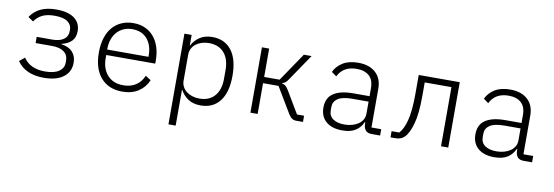

<svg xmlns="http://www.w3.org/2000/svg" viewBox="-54 -910 4309 1493"><g transform="rotate(10 2100.0 -164.0)"><path d="M288 12Q143 12 77 -83L119 -117Q172 -38 289 -38Q361 -38 399 -64Q437 -90 437 -133V-149Q437 -194 404 -218.5Q371 -243 311 -243H180V-292H304Q361 -292 393 -315Q425 -338 425 -378V-393Q425 -431 392 -454.5Q359 -478 290 -478Q229 -478 191 -458.5Q153 -439 131 -405L90 -433Q120 -479 170 -503.5Q220 -528 295 -528Q388 -528 437 -491.5Q486 -455 486 -391Q486 -340 457.5 -311.5Q429 -283 380 -272V-269Q437 -261 467.5 -228.5Q498 -196 498 -143Q498 -71 443 -29.5Q388 12 288 12Z M908 12Q800 12 738.5 -58.5Q677 -129 677 -257Q677 -321 693 -371.5Q709 -422 738.5 -456.5Q768 -491 810 -509.5Q852 -528 903 -528Q955 -528 996 -509.5Q1037 -491 1065.5 -457Q1094 -423 1109 -376Q1124 -329 1124 -272V-247H737V-222Q737 -139 782 -88.5Q827 -38 908 -38Q965 -38 1005.5 -64Q1046 -90 1068 -141L1111 -114Q1088 -57 1036 -22.5Q984 12 908 12ZM903 -480Q865 -480 834.5 -466.5Q804 -453 782.5 -429Q761 -405 749 -371Q737 -337 737 -296V-290H1063V-298Q1063 -382 1020.5 -431Q978 -480 903 -480Z M1307 -516H1364V-434H1367Q1389 -476 1428.5 -502Q1468 -528 1527 -528Q1624 -528 1678 -458.5Q1732 -389 1732 -258Q1732 -127 1678 -57.5Q1624 12 1527 12Q1468 12 1428.5 -14Q1389 -40 1367 -82H1364V200H1307ZM1508 -39Q1586 -39 1628.5 -88Q1671 -137 1671 -222V-294Q1671 -379 1628.5 -428Q1586 -477 1508 -477Q1479 -477 1453 -469Q1427 -461 1407 -446Q1387 -431 1375.5 -409Q1364 -387 1364 -360V-156Q1364 -129 1375.5 -107Q1387 -85 1407 -70Q1427 -55 1453 -47Q1479 -39 1508 -39Z M1919 -516H1976V-292H2098L2250 -516H2311L2173 -313Q2159 -291 2148.5 -282Q2138 -273 2123 -270V-266Q2139 -263 2150 -254Q2161 -245 2174 -224L2278 -49H2334V0H2280Q2260 0 2245.5 -10.5Q2231 -21 2217 -44L2098 -243H1976V0H1919Z M2879 0Q2844 0 2829 -17Q2814 -34 2812 -63V-81H2807Q2790 -40 2751 -14Q2712 12 2645 12Q2564 12 2517.5 -27.5Q2471 -67 2471 -139Q2471 -173 2482.5 -200.5Q2494 -228 2519.5 -247Q2545 -266 2585 -276.5Q2625 -287 2683 -287H2809V-350Q2809 -415 2773.5 -447Q2738 -479 2675 -479Q2569 -479 2527 -394L2488 -422Q2508 -467 2555.5 -497.5Q2603 -528 2678 -528Q2766 -528 2816 -482.5Q2866 -437 2866 -356V-50H2943V0ZM2654 -36Q2687 -36 2715 -44Q2743 -52 2764 -66.5Q2785 -81 2797 -102Q2809 -123 2809 -149V-244H2683Q2602 -244 2566.5 -219.5Q2531 -195 2531 -153V-127Q2531 -82 2564.5 -59Q2598 -36 2654 -36Z M3025 -49H3086Q3102 -67 3115 -93.5Q3128 -120 3137.5 -157.5Q3147 -195 3152 -246Q3157 -297 3157 -364V-516H3481V0H3424V-467H3213V-362Q3213 -220 3190.5 -139.5Q3168 -59 3134 -26Q3120 -12 3102 -6Q3084 0 3061 0H3025Z M4079 0Q4044 0 4029 -17Q4014 -34 4012 -63V-81H4007Q3990 -40 3951 -14Q3912 12 3845 12Q3764 12 3717.5 -27.5Q3671 -67 3671 -139Q3671 -173 3682.5 -200.5Q3694 -228 3719.5 -247Q3745 -266 3785 -276.5Q3825 -287 3883 -287H4009V-350Q4009 -415 3973.5 -447Q3938 -479 3875 -479Q3769 -479 3727 -394L3688 -422Q3708 -467 3755.5 -497.5Q3803 -528 3878 -528Q3966 -528 4016 -482.5Q4066 -437 4066 -356V-50H4143V0ZM3854 -36Q3887 -36 3915 -44Q3943 -52 3964 -66.5Q3985 -81 3997 -102Q4009 -123 4009 -149V-244H3883Q3802 -244 3766.5 -219.5Q3731 -195 3731 -153V-127Q3731 -82 3764.5 -59Q3798 -36 3854 -36Z"/></g></svg>

Font: IBM Plex Mono Light
Style: Regular
Weight: 300
Monospace: yes
Designer: Mike Abbink, Paul van der Laan, Pieter van Rosmalen
Foundry: Bold Monday
Version: Version 2.3